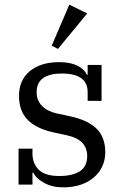

<svg xmlns="http://www.w3.org/2000/svg" viewBox="-20 -796 528 828"><path d="M252 12Q205 12 170 -7.5Q135 -27 124 -51H120V0H60V-155H120V-134Q120 -91 147 -64Q174 -37 236 -37Q293 -37 324.5 -57.5Q356 -78 356 -123Q356 -193 271 -212L211 -225Q137 -241 99.5 -279Q62 -317 62 -383Q62 -451 109 -489.5Q156 -528 235 -528Q283 -528 313.5 -513Q344 -498 354 -474H358V-516H418V-361H358V-399Q358 -479 246 -479Q195 -479 166.5 -459.5Q138 -440 138 -398Q138 -363 161 -339.5Q184 -316 224 -307L280 -295Q357 -279 395.5 -242Q434 -205 434 -139Q434 -107 421.5 -79.5Q409 -52 385.5 -31.5Q362 -11 328.5 0.5Q295 12 252 12ZM203 -599 279 -776 356 -738 230 -585Z"/></svg>

Font: IBM Plex Serif
Style: Regular
Weight: 400
Designer: Mike Abbink, Paul van der Laan, Pieter van Rosmalen
Foundry: Bold Monday
Version: Version 2.6